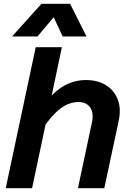

<svg xmlns="http://www.w3.org/2000/svg" viewBox="-20 -985 690 1005"><path d="M388 0 461 -343Q472 -392 452.5 -421.5Q433 -451 391 -451Q342 -451 296.5 -417Q251 -383 201 -308L207 -433Q257 -502 312 -534Q367 -566 429 -566Q492 -566 535 -539Q578 -512 596.5 -464Q615 -416 601 -351L526 0ZM10 0 167 -738H304L148 0ZM43 -794 197 -965H347L433 -794H308L261 -895L176 -794Z"/></svg>

Font: Azeret Mono Thin SemiBold
Style: Italic
Weight: 600
Italic angle: -12°
Version: Version 1.002